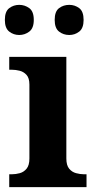

<svg xmlns="http://www.w3.org/2000/svg" viewBox="-21 -770 393 790"><path d="M17 0V-53H29Q44 -53 60.5 -57.5Q77 -62 88.5 -76Q100 -90 100 -118V-422Q100 -449 88 -462Q76 -475 59.5 -479Q43 -483 29 -483H17V-536H252V-118Q252 -90 263.5 -76Q275 -62 292 -57.5Q309 -53 323 -53H335V0ZM264 -626Q240 -626 222 -640Q204 -654 204 -688Q204 -723 222 -736.5Q240 -750 264 -750Q287 -750 305 -736.5Q323 -723 323 -688Q323 -654 305 -640Q287 -626 264 -626ZM58 -626Q35 -626 17 -640Q-1 -654 -1 -688Q-1 -723 17 -736.5Q35 -750 58 -750Q81 -750 99.5 -736.5Q118 -723 118 -688Q118 -654 99.5 -640Q81 -626 58 -626Z"/></svg>

Font: Noto Serif Kannada
Style: Bold
Weight: 700
Version: Version 2.003